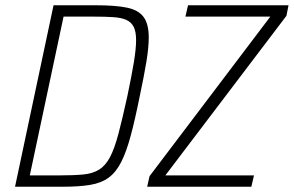

<svg xmlns="http://www.w3.org/2000/svg" viewBox="-20 -708 1114 728"><path d="M37 0 183 -688H345Q418 -688 461.5 -679Q505 -670 524.5 -643.5Q544 -617 544 -566Q544 -528 535 -473.5Q526 -419 510 -344Q492 -254 475.5 -193Q459 -132 439.5 -93.5Q420 -55 392 -34.5Q364 -14 322 -7Q280 0 219 0ZM93 -43H208Q261 -43 296.5 -46.5Q332 -50 356 -65Q380 -80 397 -112Q414 -144 429 -200.5Q444 -257 463 -344Q479 -420 487.5 -471.5Q496 -523 496 -556Q496 -588 487 -606Q478 -624 459 -632.5Q440 -641 409.5 -643Q379 -645 336 -645H221ZM538 0 547 -40 1005 -645H683L693 -688H1074L1066 -648L607 -43H943L933 0Z"/></svg>

Font: Saira SemiCondensed ExtraLight
Style: Italic
Weight: 250
Width: 4
Italic angle: -12°
Designer: Hector Gatti with collaboration of the Omnibus-Type team
Foundry: Omnibus-Type
Version: Version 1.101